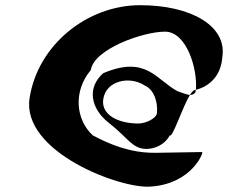

<svg xmlns="http://www.w3.org/2000/svg" viewBox="-20 -730 879 740"><path d="M94 -352C62 -144 447 0 562 -11C720 -22 766 -144 759 -144L578 -141C522 -141 449 -149 338 -208C272 -268 261 -378 330 -460C342 -541 531 -608 616 -608C699 -608 742 -465 735 -384C784 -396 832 -435 837 -511C855 -629 718 -710 520 -710C317 -710 126 -558 94 -352ZM378 -448C315 -393 328 -312 400 -256C472 -200 490 -156 544 -156C578 -156 617 -174 634 -208C645 -197 683 -317 712 -364C700 -365 684 -372 665 -378C581 -423 544 -518 378 -448ZM378 -348C389 -420 480 -438 537 -401C574 -385 589 -336 585 -294C582 -272 539 -254 514 -254C431 -254 369 -290 378 -348ZM712 -364C720 -364 727 -366 733 -374L735 -384C734 -384 732 -383 731 -383C726 -383 719 -375 712 -364Z"/></svg>

Font: Ampere
Style: SCIta
Weight: 400
Version: Version 1